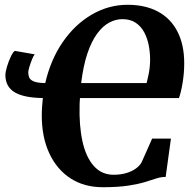

<svg xmlns="http://www.w3.org/2000/svg" viewBox="-20 -771 802 802"><path d="M409 11Q331.5 11 274.5 -26Q217.5 -63 186 -130.5Q154.5 -198 154.5 -288.5Q154.5 -307 155.8 -325.2Q157 -343.5 159 -361.5Q120 -362 91 -367.8Q62 -373.5 42.2 -385Q22.5 -396.5 12.5 -414.8Q2.5 -433 2.5 -457.5Q2.5 -470.5 9.2 -492.8Q16 -515 25 -534.2Q34 -553.5 42 -558.5L125 -544Q120 -538.5 113.8 -523Q107.5 -507.5 102.8 -491.8Q98 -476 98 -468.5Q98 -457 102.2 -447Q106.5 -437 121.5 -430.8Q136.5 -424.5 169 -424Q191.5 -522 242.2 -595.5Q293 -669 363.2 -710Q433.5 -751 513 -751Q587 -751 640 -722.5Q693 -694 721.2 -639.2Q749.5 -584.5 749.5 -507Q749.5 -464.5 742.5 -423.5Q735.5 -382.5 727.5 -361.5H314Q314 -356.5 313.5 -352Q313 -347.5 312.8 -343Q312.5 -338.5 312.5 -333.5Q310 -246.5 324.5 -180.5Q339 -114.5 371.8 -77.8Q404.5 -41 454.5 -41Q484 -41 507.5 -48Q531 -55 547.2 -66.8Q563.5 -78.5 571.5 -93L615.5 -192H694L672 -32Q652.5 -32 632.8 -25.5Q613 -19 585.2 -10.5Q557.5 -2 515.2 4.5Q473 11 409 11ZM592.5 -424Q597 -441.5 600.2 -457.5Q603.5 -473.5 605.2 -489.2Q607 -505 607 -523Q607 -551 601.5 -580.5Q596 -610 583 -635Q570 -660 547.5 -675.5Q525 -691 491 -691Q463 -691 436 -676.5Q409 -662 385.8 -630.5Q362.5 -599 345.2 -548Q328 -497 319 -424Z"/></svg>

Font: Merriweather 24pt ExtraBold
Style: Italic
Weight: 800
Italic angle: -7.8°
Version: Version 2.101